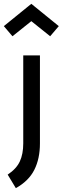

<svg xmlns="http://www.w3.org/2000/svg" viewBox="-21 -807 326 1000"><path d="M43.9 -618.2 -1 -670.9 142.1 -787.1 285.2 -670.9 240.2 -618.2 142.1 -696.8ZM19 102.5Q64.5 72.3 82.3 33.7Q100.1 -4.9 100.1 -60.1V-518.6H187V-60.1Q187 19.5 157.7 77.6Q128.4 135.7 61.5 172.9Z"/></svg>

Font: Voltaire
Style: Regular
Weight: 400
Designer: Yvonne Schttler
Foundry: Yvonne Schttler
Version: Version 1.003